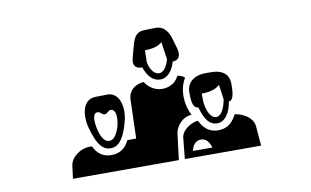

<svg xmlns="http://www.w3.org/2000/svg" viewBox="-64 -680 1327 818"><g transform="rotate(-10 600.0 -271.0)"><path d="M331 -168C324 -193 316 -246 343 -246C356 -246 360 -232 372 -232C385 -232 388 -246 400 -246C427 -246 424 -197 415 -168C403 -132 389 -117 372 -117C355 -117 341 -132 331 -168ZM714 -13C721 -34 730 -55 757 -55C781 -55 793 -34 799 -13ZM794 -247C827 -247 855 -254 873 -271L882 -207C875 -170 861 -138 838 -138C815 -138 799 -171 795 -210ZM588 -471C619 -471 646 -477 663 -493L674 -417C665 -383 648 -364 631 -364C613 -364 594 -382 587 -419ZM451 -189C466 -247 450 -313 398 -313L347 -312C291 -312 279 -247 294 -189C316 -104 344 -85 372 -85C402 -85 429 -105 451 -189ZM736 -326C729 -333 723 -337 705 -340C694 -315 668 -296 633 -296C598 -296 572 -318 559 -339C526 -336 493 -318 491 -274L486 -107H448C432 -74 408 -56 370 -56C332 -56 308 -77 295 -107H282C248 -107 203 -79 198 -40L191 15H649L663 -98C666 -122 690 -163 736 -166C711 -211 707 -279 736 -326ZM902 -194C923 -194 926 -230 926 -265C926 -313 892 -330 849 -330H822C786 -330 743 -312 743 -260C743 -225 746 -192 770 -192C784 -139 804 -111 838 -111C871 -111 895 -145 902 -194ZM998 -69C994 -119 929 -136 917 -136C902 -108 883 -81 836 -81C794 -81 772 -108 758 -136C739 -136 688 -114 684 -75L675 15H1005ZM696 -403C721 -403 734 -420 725 -454L711 -502C702 -533 681 -557 653 -557L602 -556C565 -556 554 -533 545 -500L532 -452C522 -418 533 -401 564 -401C577 -365 597 -337 632 -337C666 -337 688 -371 696 -403Z"/></g></svg>

Font: CryptoKit 1.4
Style: Regular
Weight: 400
Monospace: yes
Designer: Oceane Juvin
Foundry: http://www.head-geneve.ch
Version: Version 1.000